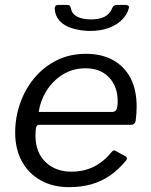

<svg xmlns="http://www.w3.org/2000/svg" viewBox="-20 -762 621 792"><path d="M264.8 10Q197.7 10 147.6 -18.2Q97.5 -46.4 70.1 -96.8Q42.6 -147.3 42.6 -215.1Q42.6 -277.1 62.7 -334.9Q82.7 -392.8 120.8 -439.1Q159 -485.4 212.9 -512.7Q266.9 -540 334.3 -540Q399.1 -540 446 -514.3Q492.9 -488.5 518.3 -440Q543.7 -391.4 543.7 -321.9Q543.7 -308.2 542.7 -293.8Q541.7 -279.5 539.7 -264Q538.7 -256.5 533.7 -251.8Q528.7 -247.1 519.4 -247.1H140Q132.4 -247.1 129.4 -237.6Q126.4 -228 126.4 -202.2Q126.4 -133.4 167.8 -93.6Q209.2 -53.9 274.5 -53.9Q326.7 -53.9 368.1 -74.9Q409.6 -96 442.8 -137.6Q447.4 -142.1 451 -141.6Q454.6 -141.1 458.5 -138.6L497.1 -117.5Q507.9 -112.3 500.8 -100.8Q468.4 -61.4 432.3 -37Q396.3 -12.6 355 -1.3Q313.7 10 264.8 10ZM442.6 -300.2Q453.3 -300.2 459.3 -308.3Q465.4 -316.5 465.4 -345.3Q465.4 -404.5 430.1 -442.4Q394.7 -480.3 333 -480.3Q279.7 -480.3 238.1 -454Q196.6 -427.8 171.2 -386.4Q145.9 -345 139.7 -300.2ZM349.9 -634.3Q309.1 -635.3 276.8 -645.5Q244.5 -655.7 225.9 -676.1Q207.3 -696.5 205.8 -725.9Q205.5 -733.4 209 -737.6Q212.6 -741.7 220.5 -741.7H256.6Q264.1 -742 267.4 -738.7Q270.8 -735.4 272.4 -728.2Q276.5 -704.7 298.4 -693.3Q320.4 -681.9 356.6 -681.9Q388.3 -681.9 410.6 -692.7Q432.9 -703.6 442.2 -727.3Q445 -734.8 449.9 -738.3Q454.8 -741.7 462.3 -741.7H498.1Q505.6 -741.7 509.5 -738.4Q513.3 -735.2 511.3 -728Q505.8 -704.3 485 -682.3Q464.3 -660.3 430.1 -647.3Q396 -634.3 349.9 -634.3Z"/></svg>

Font: Libre Franklin Thin
Style: Italic
Weight: 100
Italic angle: -8°
Designer: Pablo Impallari, Rodrigo Fuenzalida, Nhung Nguyen
Foundry: Impallari Type
Version: Version 3.000